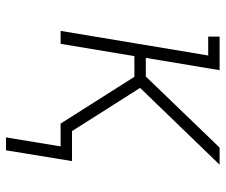

<svg xmlns="http://www.w3.org/2000/svg" viewBox="-76 -494 752 640"><g transform="rotate(90 300.0 -174.0)"><path d="M481 182H438L468 0H392L236 -246H167L126 0H83L165 -492H102V-530H214L173 -284H235L472 -530H529L273 -265L417 -38H517Z"/></g></svg>

Font: Iosevka Curly Slab XLtEx
Style: Italic
Weight: 200
Width: 7
Italic angle: -9°
Monospace: yes
Designer: Belleve Invis
Foundry: Belleve Invis
Version: Version 11.1.0; ttfautohint (v1.8.3)